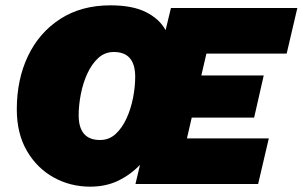

<svg xmlns="http://www.w3.org/2000/svg" viewBox="-20 -690 1135 720"><path d="M318 10Q244 10 181.5 -24.5Q119 -59 81 -124Q43 -189 43 -280Q43 -392 85 -480Q127 -568 206 -619Q285 -670 394 -670Q477 -670 527.5 -644.5Q578 -619 601 -577L621 -660H1095L1055 -489H754L735 -407H969L933 -249H699L681 -171H988L948 0H488L505 -72Q470 -35 423.5 -12.5Q377 10 318 10ZM355 -165Q389 -165 413.5 -187.5Q438 -210 454.5 -246Q471 -282 479 -323.5Q487 -365 487 -402Q487 -495 407 -495Q373 -495 348.5 -472.5Q324 -450 307.5 -414Q291 -378 283 -336.5Q275 -295 275 -258Q275 -165 355 -165Z"/></svg>

Font: Work Sans Black
Style: Italic
Weight: 900
Italic angle: -13°
Designer: Wei Huang
Foundry: Wei Huang
Version: Version 2.009; ttfautohint (v1.8.3)